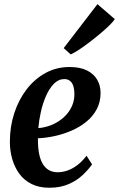

<svg xmlns="http://www.w3.org/2000/svg" viewBox="-20 -891 572 924"><path d="M423 -100Q406.5 -76 378.8 -49.5Q351 -23 311 -5.2Q271 12.5 217 12.5Q168.5 12.5 132.5 -5.2Q96.5 -23 73.5 -54.2Q50.5 -85.5 39 -125.2Q27.5 -165 27.5 -209Q27.5 -282 48.8 -346.8Q70 -411.5 108.5 -461.5Q147 -511.5 199.5 -540Q252 -568.5 314.5 -568.5Q366 -568.5 399 -551.8Q432 -535 448 -506.8Q464 -478.5 464 -444Q464 -399.5 445.2 -364.8Q426.5 -330 394.8 -304.5Q363 -279 323.5 -262Q284 -245 242.2 -236Q200.5 -227 162.5 -225.5Q162 -187 167.2 -156.5Q172.5 -126 184.2 -105Q196 -84 214.2 -73Q232.5 -62 258 -62Q280.5 -62 304.5 -70.2Q328.5 -78.5 352 -96.2Q375.5 -114 396.5 -141.5ZM290 -510.5Q261.5 -510.5 239.2 -487.8Q217 -465 201.2 -428.8Q185.5 -392.5 176.5 -351.8Q167.5 -311 164.5 -274.5Q190 -276.5 215 -284.8Q240 -293 262.2 -307.5Q284.5 -322 301.5 -341.5Q318.5 -361 328.2 -385.2Q338 -409.5 338 -438Q338 -474.5 325.5 -492.5Q313 -510.5 290 -510.5ZM286.5 -659.5 449 -871 532.5 -799Q526.5 -789 508.8 -771.2Q491 -753.5 466.2 -732.5Q441.5 -711.5 414.5 -690.8Q387.5 -670 362.8 -653.5Q338 -637 320.5 -629Z"/></svg>

Font: Merriweather 24pt SemiCondensed
Style: Bold Italic
Weight: 700
Width: 4
Italic angle: -7.8°
Designer: Eben Sorkin
Foundry: Eben Sorkin
Version: Version 2.101